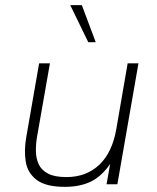

<svg xmlns="http://www.w3.org/2000/svg" viewBox="-20 -716 610 746"><path d="M232 10Q158 10 122.5 -17Q87 -44 80 -88Q73 -132 82 -183L132 -470H174L124 -185Q119 -156 119.5 -128Q120 -100 130.5 -77.5Q141 -55 166.5 -41.5Q192 -28 238 -28Q315 -28 365.5 -75.5Q416 -123 432 -215L476 -470H518L436 0H394L408 -79Q375 -31 333 -10.5Q291 10 232 10ZM323 -552 253 -696H298L352 -552Z"/></svg>

Font: Gantari ExtraLight
Style: Italic
Weight: 250
Italic angle: -10°
Designer: Anugrah Pasau
Foundry: Lafontype
Version: Version 1.000